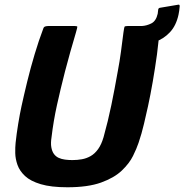

<svg xmlns="http://www.w3.org/2000/svg" viewBox="-20 -783 780 812"><path d="M265 9Q196 9 152.5 -4Q109 -17 86 -38.5Q63 -60 54 -85.5Q45 -111 44.5 -135.5Q44 -160 46 -179Q50 -217 57 -259.5Q64 -302 71 -334Q81 -380 95 -437.5Q109 -495 126.5 -553.5Q144 -612 163 -662Q165 -669 171 -671Q177 -673 185 -673Q213 -673 240.5 -673Q268 -673 296 -673Q307 -673 307 -669.5Q307 -666 301 -645Q289 -605 277.5 -564Q266 -523 255 -481Q236 -407 221 -339Q206 -271 198 -203Q194 -178 197 -160.5Q200 -143 208 -132Q216 -121 228 -115.5Q240 -110 255 -108Q270 -106 286 -106Q307 -106 326.5 -109.5Q346 -113 363.5 -123Q381 -133 395 -152.5Q409 -172 418 -203Q437 -271 451 -339Q465 -407 478 -481Q486 -523 491.5 -564Q497 -605 502 -645Q505 -666 506.5 -669.5Q508 -673 520 -673Q549 -673 578 -673Q607 -673 636 -673Q645 -673 650 -671Q655 -669 654 -662Q652 -612 644 -553.5Q636 -495 626 -437.5Q616 -380 606 -334Q599 -302 589 -259.5Q579 -217 566 -179Q558 -155 542.5 -123.5Q527 -92 495 -61.5Q463 -31 407.5 -11Q352 9 265 9ZM733 -763Q740 -765 740 -757Q739 -747 738 -738Q737 -729 735 -721Q725 -675 699 -647Q673 -619 637.5 -606.5Q602 -594 563 -592Q555 -592 557 -599L572 -666Q572 -673 580 -673Q600 -674 620 -684Q640 -694 647 -725Q648 -729 648 -733.5Q648 -738 649 -742Q650 -749 656 -750Z"/></svg>

Font: Glory ExtraBold
Style: Italic
Weight: 800
Italic angle: -12°
Version: Version 1.011